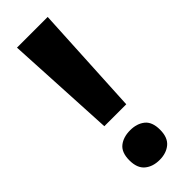

<svg xmlns="http://www.w3.org/2000/svg" viewBox="-243 -738 774 774"><g transform="rotate(-45 144.0 -350.5)"><path d="M207 -241H82L57 -714H232ZM56 -72Q56 -117 80.5 -136.5Q105 -156 144 -156Q182 -156 206.5 -136.5Q231 -117 231 -72Q231 -28 206.5 -7.5Q182 13 144 13Q105 13 80.5 -7.5Q56 -28 56 -72Z"/></g></svg>

Font: Noto Sans Khmer Condensed
Style: Bold
Weight: 700
Width: 3
Designer: Danh Hong and the Monotype Design Team
Foundry: Monotype Imaging Inc.
Version: Version 2.004